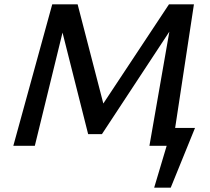

<svg xmlns="http://www.w3.org/2000/svg" viewBox="-20 -678 978 893"><path d="M759 0V-83H887L844 0ZM697 195 780 -83H887L774 195ZM675 0 781 -607 833 -630 454 -54H390L256 -585L272 -658H341L469 -164H439L766 -658H882L782 0ZM42 0 223 -658H303L142 0Z"/></svg>

Font: Ysabeau Office SemiBold
Style: Italic
Weight: 600
Italic angle: -12°
Designer: Christian Thalmann (Catharsis Fonts)
Version: Version 2.001;gftools[0.9.30]; featfreeze: tnum,lnum,ss02